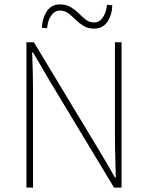

<svg xmlns="http://www.w3.org/2000/svg" viewBox="-20 -852 672 872"><path d="M100 0V-660H134L426 -176Q446 -143 465 -110.5Q484 -78 502 -46H506Q505 -94 503.5 -140Q502 -186 502 -232V-660H532V0H498L206 -484Q187 -517 167.5 -550Q148 -583 130 -614H126Q128 -568 129 -524.5Q130 -481 130 -434V0ZM408 -722Q379 -722 359 -734.5Q339 -747 323 -763Q307 -779 290.5 -791.5Q274 -804 252 -804Q229 -804 213 -782Q197 -760 194 -724L170 -726Q172 -769 192.5 -800.5Q213 -832 252 -832Q281 -832 301.5 -819.5Q322 -807 338 -791Q354 -775 370 -762.5Q386 -750 408 -750Q431 -750 446.5 -772Q462 -794 466 -830L490 -828Q489 -785 468 -753.5Q447 -722 408 -722Z"/></svg>

Font: SourceSans3VF
Style: Regular
Weight: 200
Designer: Paul D. Hunt
Foundry: Adobe
Version: Version 3.052;hotconv 1.1.0;makeotfexe 2.6.0